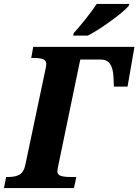

<svg xmlns="http://www.w3.org/2000/svg" viewBox="-42 -951 700 971"><path d="M-11 -56H2Q35 -56 56 -67.5Q77 -79 85 -112L187 -596Q192 -618 192 -627Q192 -645 176 -651.5Q160 -658 128 -658H116L126 -714H638L603 -513H534L532 -559Q530 -606 514.5 -628Q499 -650 467 -650H364L259 -144Q248 -92 248 -86Q248 -68 264.5 -62Q281 -56 314 -56H344L332 0H-22ZM331 -784Q358 -813 392 -856Q426 -899 447 -931H612L609 -921Q587 -895 520 -846Q453 -797 402 -771H328Z"/></svg>

Font: Noto Serif NarrowExtraBold
Style: Italic
Weight: 800
Width: 4
Italic angle: -12°
Designer: Monotype Design Team
Foundry: Monotype Imaging Inc.
Version: Version 1.001